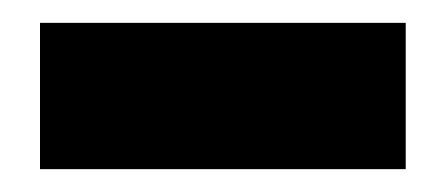

<svg xmlns="http://www.w3.org/2000/svg" viewBox="-20 -782 380 168"><path d="M15 -762V-634H335V-762Z"/></svg>

Font: Montserrat arm Black
Style: Regular
Weight: 900
Designer: Julieta Ulanovsky
Foundry: Julieta Ulanovsky
Version: Version 6.000;PS 006.000;hotconv 1.0.88;makeotf.lib2.5.64775